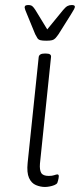

<svg xmlns="http://www.w3.org/2000/svg" viewBox="-20 -738 318 764"><path d="M159 6Q141 6 123 -1.5Q105 -9 95.5 -30Q86 -51 90 -90L134 -511Q135 -518 141 -521.5Q147 -525 158 -525H162Q174 -525 179 -521.5Q184 -518 183 -511L139 -87Q137 -62 144 -50Q151 -38 174 -38Q188 -38 196 -41Q204 -44 209 -44Q211 -44 212.5 -42Q214 -40 214 -37Q214 -33 213 -28.5Q212 -24 211 -19.5Q210 -15 208 -10Q205 -5 196.5 -1.5Q188 2 177.5 4Q167 6 159 6ZM266 -718Q271 -718 274.5 -716.5Q278 -715 278 -711Q278 -708 274.5 -701Q271 -694 262 -680L213 -602Q206 -592 200.5 -586Q195 -580 187 -578Q179 -576 164 -576Q149 -576 141 -578Q133 -580 129 -586Q125 -592 120 -602L88 -680Q83 -691 80.5 -698.5Q78 -706 78 -708Q78 -714 82 -716Q86 -718 92 -718Q103 -718 108.5 -713.5Q114 -709 121 -698L168 -621L231 -698Q241 -710 248.5 -714Q256 -718 266 -718Z"/></svg>

Font: Asap ExtraLight
Style: Italic
Weight: 250
Italic angle: -6°
Version: Version 3.001